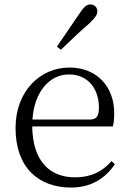

<svg xmlns="http://www.w3.org/2000/svg" viewBox="-20 -830 581 864"><path d="M236 -620 254 -606C297 -647 338 -687 379 -722C407 -748 418 -763 418 -779C418 -799 403 -810 387 -810C370 -810 357 -799 337 -768C304 -719 270 -670 236 -620ZM300 14C388 14 453 -26 497 -91L482 -105C440 -57 388 -32 318 -32C206 -32 127 -102 125 -261H488C492 -277 494 -297 494 -321C494 -438 418 -526 292 -526C161 -526 50 -420 50 -254C50 -74 155 14 300 14ZM126 -292C134 -418 204 -495 290 -495C376 -495 425 -431 425 -346C425 -309 416 -292 383 -292Z"/></svg>

Font: Noto Serif JP Light
Style: Regular
Weight: 300
Designer: Ryoko NISHIZUKA 西塚涼子 (kana & ideographs); Frank Grießhammer (Latin, Greek & Cyrillic); Wenlong ZHANG 张文龙 (bopomofo); San
Foundry: Adobe
Version: Version 2.001;hotconv 1.1.0;makeotfexe 2.6.0